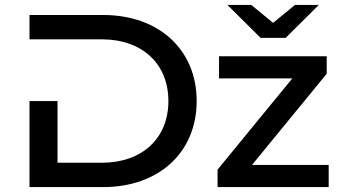

<svg xmlns="http://www.w3.org/2000/svg" viewBox="-20 -761 1392 781"><path d="M100 -350V0H400C626 0 780 -141 780 -350C780 -559 626 -700 400 -700H100V-601H394C559 -601 665 -501 665 -350C665 -199 559 -99 394 -99H214V-350ZM1317 0V-90H1005L1309 -461V-532H871V-442H1169L865 -71V0ZM1142 -607 1277 -741H1180L1091 -668L1002 -741H905L1040 -607Z"/></svg>

Font: Montserrat-Alt1 SemBd
Style: Regular
Weight: 600
Designer: Differentunic
Foundry: Differentunic
Version: Version 7.222